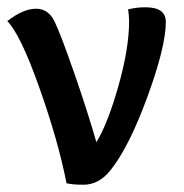

<svg xmlns="http://www.w3.org/2000/svg" viewBox="-23 -505 505 528"><path d="M377 -485Q433 -485 433 -445Q433 -377 382.5 -239Q332 -101 281 -37Q249 3 207 3Q177 3 160 -1Q137 -118 85 -264.5Q33 -411 -3 -447Q41 -481 76 -481Q110 -481 127 -446Q144 -411 181 -304.5Q218 -198 242 -114Q273 -164 302.5 -268Q332 -372 332 -446Q332 -464 329 -479Q351 -485 377 -485Z"/></svg>

Font: Overlock
Style: Bold
Weight: 700
Designer: Dario Muhafara
Foundry: Dario Manuel Muhafara
Version: Version 1.001